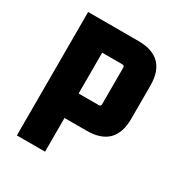

<svg xmlns="http://www.w3.org/2000/svg" viewBox="-171 -659 935 986"><g transform="rotate(30 297.0 -166.0)"><path d="M68 200V-532H366Q534 -532 534 -364V-168Q534 0 366 0H235V200ZM235 -145H354Q367 -145 367 -158V-374Q367 -387 354 -387H235Z"/></g></svg>

Font: Oxanium ExtraBold
Style: Regular
Weight: 800
Designer: Severin Meyer
Version: Version 2.000